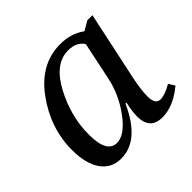

<svg xmlns="http://www.w3.org/2000/svg" viewBox="-140 -698 859 859"><g transform="rotate(-45 289.5 -268.0)"><path d="M365.2 -150.9H358.9Q287.1 9.8 171.9 9.8Q110.8 9.8 76.9 -38.3Q43 -86.4 43 -172.9Q43 -310.5 128.7 -428.2Q214.4 -545.9 340.8 -545.9Q408.7 -545.9 458 -509.8L502 -535.2H534.2L465.8 -214.8Q451.2 -146 451.2 -104Q451.2 -53.2 483.9 -53.2Q512.2 -53.2 556.2 -79.1L574.2 -49.8Q502.4 9.8 433.1 9.8Q355 9.8 355 -73.2Q355 -105 365.2 -150.9ZM421.9 -464.8Q398.9 -501 346.2 -501Q260.7 -501 202.9 -392.3Q145 -283.7 145 -168.9Q145 -53.2 208 -53.2Q257.8 -53.2 312.5 -127Q367.2 -200.7 384.8 -288.1Z"/></g></svg>

Font: Droid Serif
Style: Italic
Weight: 400
Italic angle: -12°
Designer: Monotype Design team
Foundry: Monotype Imaging Inc.
Version: Version 1.03